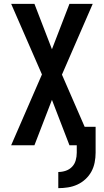

<svg xmlns="http://www.w3.org/2000/svg" viewBox="-20 -755 540 998"><path d="M283 223V139Q303 139 322 132.5Q341 126 354.5 112Q368 98 373.5 78.5Q379 59 379 39V0H341L250 -236L159 0H38L198 -368L38 -735H159L250 -499L341 -735H462L302 -367L420 -96H477V39Q477 64 472 89.5Q467 115 455 137Q443 159 424 176.5Q405 194 382 204.5Q359 215 333.5 219Q308 223 283 223Z"/></svg>

Font: Moesevka
Style: Bold
Weight: 700
Monospace: yes
Designer: Belleve Invis
Foundry: Belleve Invis
Version: Version 32.5.0; ttfautohint (v1.8.4)